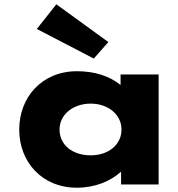

<svg xmlns="http://www.w3.org/2000/svg" viewBox="-20 -860 829 895"><path d="M242.6 -840 151.6 -725 417.3 -587 485.1 -664ZM69.6 -256C69.6 -406 174.6 -528 338.7 -528C422.2 -528 491.1 -505 542 -464V-513H719.4V0H544.4V-58H542C496 -16 423.4 15 338.7 15C174.6 15 69.6 -106 69.6 -256ZM257.6 -256C257.6 -186 315.7 -136 402.8 -136C486.3 -136 546.4 -186 546.4 -256C546.4 -327 482.7 -377 402.8 -377C321.7 -377 257.6 -327 257.6 -256Z"/></svg>

Font: Hussar
Style: BdSuprExt
Weight: 700
Foundry: Cannot Into Space Fonts
Version: Version 2.00